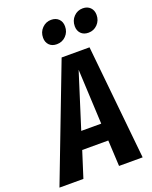

<svg xmlns="http://www.w3.org/2000/svg" viewBox="-209 -1004 868 1093"><g transform="rotate(-20 225.0 -457.0)"><path d="M318 0 310 -157H152L102 0H-43L222 -692H391L461 0ZM184 -261H305L289 -593ZM161 -833Q161 -868 184 -891Q207 -914 238 -914Q267 -914 284 -897Q301 -880 301 -852Q301 -818 278.5 -795Q256 -772 223 -772Q194 -772 177.5 -789Q161 -806 161 -833ZM353 -833Q353 -868 375.5 -891Q398 -914 430 -914Q458 -914 475 -897Q492 -880 492 -852Q492 -818 469.5 -795Q447 -772 415 -772Q386 -772 369.5 -789Q353 -806 353 -833Z"/></g></svg>

Font: Fira Sans Extra Condensed SemiBold
Style: Italic
Weight: 600
Width: 3
Italic angle: -8°
Designer: Carrois Corporate & Edenspiekermann AG
Foundry: Carrois Corporate GbR & Edenspiekermann AG
Version: Version 4.203